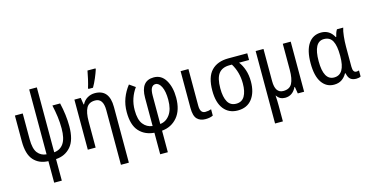

<svg xmlns="http://www.w3.org/2000/svg" viewBox="-96 -1271 3834 1989"><g transform="rotate(-15 1821.0 -276.5)"><path d="M279 -760V-64Q220 -69 185 -113.5Q150 -158 150 -261V-537H66V-261Q66 -122 123.5 -58Q181 6 279 9V240H361V9Q460 3 521 -67.5Q582 -138 582 -285Q582 -405 551 -537H468Q483 -469 491 -409Q499 -349 499 -284Q499 -176 463 -123Q427 -70 361 -64V-760Z M922 -606Q945 -645 966.5 -696Q988 -747 999 -782V-793H913Q908 -761 895 -705Q882 -649 872 -619V-606ZM788 -464H783L772 -537H704V0H788V-279Q788 -377 815 -425Q842 -473 908 -473Q995 -473 995 -346V240H1080V-357Q1080 -547 924 -547Q881 -547 844.5 -525.5Q808 -504 788 -464Z M1194 -271Q1194 -133 1254.5 -66Q1315 1 1416 9V240H1498V9Q1600 0 1664 -75.5Q1728 -151 1728 -285Q1728 -396 1683.5 -471.5Q1639 -547 1556 -547Q1416 -547 1416 -365V-63Q1355 -70 1317 -118.5Q1279 -167 1279 -269Q1279 -336 1298.5 -393Q1318 -450 1353 -498L1290 -542Q1245 -485 1219.5 -417.5Q1194 -350 1194 -271ZM1643 -284Q1643 -182 1602 -125.5Q1561 -69 1498 -63V-365Q1498 -425 1513.5 -450Q1529 -475 1556 -475Q1593 -475 1618 -424.5Q1643 -374 1643 -284Z M1843 -537V-143Q1843 -57 1875.5 -23.5Q1908 10 1965 10Q2013 10 2046 -6V-74Q2017 -63 1982 -63Q1927 -63 1927 -144V-537Z M2451 -465H2558V-537H2355Q2237 -537 2172.5 -469.5Q2108 -402 2108 -256Q2108 -127 2162.5 -58.5Q2217 10 2312 10Q2412 10 2465.5 -59.5Q2519 -129 2519 -245Q2519 -314 2500.5 -369.5Q2482 -425 2451 -465ZM2348 -465H2374Q2433 -369 2433 -248Q2433 -161 2404 -111.5Q2375 -62 2314 -62Q2252 -62 2223 -113Q2194 -164 2194 -257Q2194 -368 2232 -416.5Q2270 -465 2348 -465Z M2939 -537V-257Q2939 -162 2913 -112.5Q2887 -63 2819 -63Q2732 -63 2732 -192V-537H2648V240H2732V71Q2732 11 2728 -37H2731Q2761 10 2819 10Q2900 10 2940 -73H2944L2956 0H3024V-537Z M3482 -74H3488Q3497 -27 3520 -8.5Q3543 10 3582 10Q3613 10 3630 -1V-66Q3616 -61 3601 -61Q3564 -61 3564 -124V-338Q3564 -393 3570 -448.5Q3576 -504 3587 -537H3520Q3510 -522 3503 -501.5Q3496 -481 3492 -462H3487Q3442 -547 3351 -547Q3263 -547 3214 -475.5Q3165 -404 3165 -267Q3165 -130 3213.5 -60Q3262 10 3344 10Q3394 10 3427.5 -13Q3461 -36 3482 -74ZM3251 -266Q3251 -474 3362 -474Q3426 -474 3453.5 -422.5Q3481 -371 3481 -267V-259Q3481 -62 3364 -62Q3251 -62 3251 -266Z"/></g></svg>

Font: Noto Sans Display SemiCondensed
Style: Regular
Weight: 400
Width: 4
Designer: Monotype Design team
Foundry: Monotype Imaging Inc.
Version: 1.000